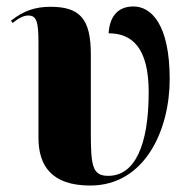

<svg xmlns="http://www.w3.org/2000/svg" viewBox="-20 -564 584 594"><path d="M259 10C429 10 505 -163 505 -319C505 -490 447 -544 393 -544C342 -544 319 -510 316 -461C388 -461 440 -417 440 -279C440 -110 395 -20 315 -20C266 -20 261 -50 261 -154V-396C261 -506 227 -543 136 -543C90 -543 53 -531 14 -500L19 -493C39 -509 54 -516 67 -516C92 -516 99 -500 99 -433V-138C99 -52 139 10 259 10Z"/></svg>

Font: Noto Serif Display ExtraCondensed Black
Style: Regular
Weight: 900
Width: 2
Designer: Monotype Design Team
Foundry: Monotype Imaging Inc.
Version: Version 2.009